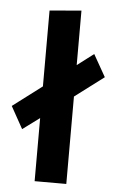

<svg xmlns="http://www.w3.org/2000/svg" viewBox="-102 -742 469 779"><g transform="rotate(5 133.0 -353.0)"><path d="M316 -445 198 -356V0H69V-257L0 -206L-50 -296L69 -386V-695L198 -706V-484L265 -535Z"/></g></svg>

Font: Palanquin
Style: Bold
Weight: 700
Designer: Pria Ravichandran
Version: Version 1.0.4